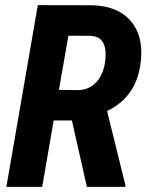

<svg xmlns="http://www.w3.org/2000/svg" viewBox="-20 -731 582 751"><path d="M261.2 -259.8H189.9L145 0H4.9L127.9 -710.9L342.8 -710.4Q438 -707.5 488.8 -651.9Q539.6 -596.2 531.7 -500Q519.5 -354 398.9 -296.9L470.2 -7.8V0H319.8ZM210.4 -379.4 284.2 -378.4Q335 -379.4 364.3 -418.7Q393.6 -458 393.1 -522.9Q391.1 -586.9 336.9 -590.8L247.6 -591.3Z"/></svg>

Font: TypoPRO Roboto
Style: Bold Italic
Weight: 700
Italic angle: -12°
Designer: Google
Version: Version 2.136; 2016